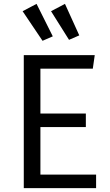

<svg xmlns="http://www.w3.org/2000/svg" viewBox="-20 -973 570 993"><path d="M169 -953 253 -785 200 -762 97 -915ZM316 -953 390 -790 337 -767 244 -915ZM470 -688 460 -618H189V-386H424V-316H189V-70H477V0H103V-688Z"/></svg>

Font: FiraGO Book
Style: Regular
Weight: 350
Designer: bBox Type
Foundry: bBox Type GmbH
Version: Version 1.001;PS 001.001;hotconv 1.0.88;makeotf.lib2.5.64775